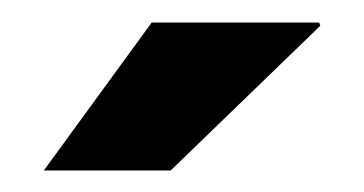

<svg xmlns="http://www.w3.org/2000/svg" viewBox="-20 -782 328 173"><path d="M19.5 -628.4 116.7 -761.7H267.6L268.6 -758.8L133.8 -628.4Z"/></svg>

Font: Roboto Slab
Style: Bold
Weight: 700
Designer: Google
Version: Version 2.000; ttfautohint (v1.8.1.43-b0c9)